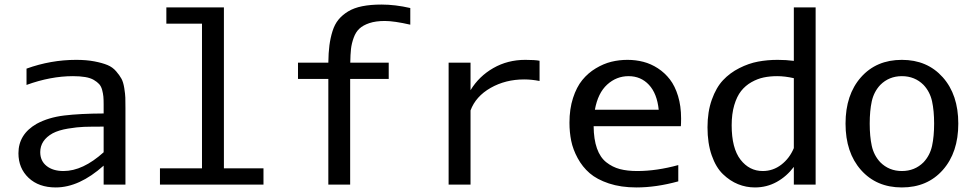

<svg xmlns="http://www.w3.org/2000/svg" viewBox="-20 -802 4237 834"><path d="M311 -542Q355.5 -542 389.9 -535.4Q424.3 -528.8 446.8 -519.5Q469.2 -510.3 484.6 -492.2Q500 -474.1 507.8 -459.7Q515.6 -445.3 519.8 -419.4Q523.9 -393.6 524.4 -377.9Q524.9 -362.3 524.9 -333V0H430.2V-82.5Q324.2 12.2 222.2 12.2Q148.4 12.2 104.2 -29.5Q60.1 -71.3 60.1 -136.2Q60.1 -218.8 139.2 -264.2Q190.4 -292 258.8 -300.3Q327.1 -308.6 430.2 -309.1V-349.1Q430.2 -369.6 429 -382.8Q427.7 -396 423.6 -411.6Q419.4 -427.2 410.6 -436.8Q401.9 -446.3 387.5 -454.8Q373 -463.4 350.3 -467.3Q327.6 -471.2 296.9 -471.2Q200.2 -471.2 95.2 -433.1V-503.9Q200.7 -542 311 -542ZM430.2 -140.6V-252H428.2Q373.5 -252 344.5 -251Q315.4 -250 275.4 -243.4Q235.4 -236.8 209 -223.1Q154.8 -192.9 154.8 -141.1Q154.8 -103 182.4 -81.1Q210 -59.1 255.9 -59.1Q339.8 -59.1 430.2 -140.6Z M952.6 -70.8H1124.5V0H674.8V-70.8H857.4V-699.2H702.6V-770H952.6Z M1406.2 -529.8Q1406.7 -572.8 1410.9 -604.7Q1415 -636.7 1424.3 -666.5Q1433.6 -696.3 1450.2 -716.6Q1466.8 -736.8 1491.9 -752.2Q1517.1 -767.6 1553.2 -774.9Q1589.4 -782.2 1637.2 -782.2Q1696.8 -782.2 1762.2 -767.1V-694.8Q1691.9 -710.9 1651.4 -710.9Q1612.3 -710.9 1584.7 -701.7Q1557.1 -692.4 1541.3 -677.7Q1525.4 -663.1 1516.4 -638.2Q1507.3 -613.3 1504.6 -589.1Q1502 -564.9 1501.5 -529.8H1668.5V-459H1501V0H1406.2V-459H1274.4V-529.8Z M2323.7 -450.2Q2289.1 -457 2256.8 -457Q2175.8 -457 2111.1 -420.2Q2046.4 -383.3 2023.9 -322.3V0H1928.7V-529.8H2023.9V-410.2Q2060.5 -470.7 2122.8 -506.3Q2185.1 -542 2261.7 -542Q2304.7 -542 2323.7 -538.1Z M2564 -325.2H2841.3Q2834 -396 2798.8 -433.6Q2763.7 -471.2 2710.4 -471.2Q2657.7 -471.2 2617.4 -434.6Q2577.1 -397.9 2564 -325.2ZM2744.6 12.2Q2677.2 12.2 2625 -5.1Q2572.8 -22.5 2541.3 -49.8Q2509.8 -77.1 2489.3 -115Q2468.8 -152.8 2461.2 -190.2Q2453.6 -227.5 2453.6 -269Q2453.6 -328.6 2469 -376.2Q2484.4 -423.8 2509.3 -454.3Q2534.2 -484.9 2567.9 -505.1Q2601.6 -525.4 2635.5 -533.7Q2669.4 -542 2705.6 -542Q2741.7 -542 2774.7 -533.4Q2807.6 -524.9 2837.6 -505.4Q2867.7 -485.8 2889.9 -457Q2912.1 -428.2 2925.3 -384.8Q2938.5 -341.3 2938.5 -287.6Q2938.5 -265.6 2937.5 -253.9H2558.6Q2559.1 -196.8 2573 -157.5Q2586.9 -118.2 2613.5 -97.2Q2640.1 -76.2 2672.4 -67.6Q2704.6 -59.1 2747.6 -59.1Q2832.5 -59.1 2926.3 -85V-14.2Q2830.6 12.2 2744.6 12.2Z M3053.2 -249Q3053.2 -316.4 3072 -369.1Q3090.8 -421.9 3120.6 -453.6Q3150.4 -485.4 3191.4 -506.1Q3232.4 -526.9 3272.9 -534.4Q3313.5 -542 3357.9 -542Q3395 -542 3428.2 -537.6V-770H3522.9V0H3428.2V-77.1Q3397 -35.6 3353.8 -11.7Q3310.5 12.2 3259.3 12.2Q3220.7 12.2 3185.8 -2Q3150.9 -16.1 3120.4 -45.4Q3089.8 -74.7 3071.5 -127.2Q3053.2 -179.7 3053.2 -249ZM3356 -471.2Q3324.7 -471.2 3297.6 -465.6Q3270.5 -460 3244.1 -445.1Q3217.8 -430.2 3199.2 -406.7Q3180.7 -383.3 3169.4 -345.2Q3158.2 -307.1 3158.2 -257.8Q3158.2 -158.2 3196.5 -108.6Q3234.9 -59.1 3293 -59.1Q3337.9 -59.1 3373.8 -86.7Q3409.7 -114.3 3428.2 -158.7V-462.4Q3389.6 -471.2 3356 -471.2Z M3991.7 -433.1Q3953.6 -471.2 3897.5 -471.2Q3841.8 -471.2 3803.7 -433.1Q3775.9 -403.3 3766.8 -362.1Q3757.8 -320.8 3757.8 -265.1Q3757.8 -209.5 3766.8 -168.2Q3775.9 -127 3803.7 -97.2Q3841.8 -59.1 3897.5 -59.1Q3953.6 -59.1 3991.7 -97.2Q4019.5 -127 4028.6 -168.2Q4037.6 -209.5 4037.6 -265.1Q4037.6 -320.8 4028.6 -362.1Q4019.5 -403.3 3991.7 -433.1ZM3897.5 -542Q4007.8 -542 4075.2 -466.3Q4142.6 -390.6 4142.6 -265.1Q4142.6 -139.6 4075.4 -63.7Q4008.3 12.2 3897.5 12.2Q3787.1 12.2 3720 -63.5Q3652.8 -139.2 3652.8 -265.1Q3652.8 -390.6 3719.7 -466.3Q3786.6 -542 3897.5 -542Z"/></svg>

Font: Aurulent Sans Mono
Style: Regular
Weight: 400
Monospace: yes
Version: Version 2007.05.04